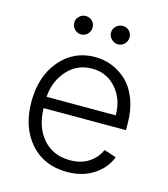

<svg xmlns="http://www.w3.org/2000/svg" viewBox="-110 -817 802 915"><g transform="rotate(15 290.5 -359.5)"><path d="M200.2 -639.2Q182.1 -639.2 168.5 -652.8Q154.8 -666.5 154.8 -684.6Q154.8 -703.6 168.5 -716.8Q182.1 -730 200.2 -730Q219.7 -730 232.7 -717Q245.6 -704.1 245.6 -684.6Q245.6 -666.5 232.4 -652.8Q219.2 -639.2 200.2 -639.2ZM382.3 -639.2Q364.3 -639.2 350.3 -652.8Q336.4 -666.5 336.4 -684.6Q336.4 -703.6 350.1 -716.8Q363.8 -730 382.3 -730Q401.9 -730 414.8 -717Q427.7 -704.1 427.7 -684.6Q427.7 -666.5 414.6 -652.8Q401.4 -639.2 382.3 -639.2ZM304.2 11.2Q190.4 11.2 122.8 -66.4Q55.2 -144 55.2 -269.5Q55.2 -393.6 122.1 -473.1Q189 -552.7 294.4 -552.7Q339.8 -552.7 380.6 -536.1Q421.4 -519.5 454.1 -487.5Q486.8 -455.6 506.1 -403.3Q525.4 -351.1 525.4 -285.2V-253.9H119.1Q121.6 -159.2 171.4 -102.8Q221.2 -46.4 304.2 -46.4Q359.4 -46.4 397 -71.5Q434.6 -96.7 451.7 -136.2L511.7 -116.7Q491.7 -62 437 -25.4Q382.3 11.2 304.2 11.2ZM119.1 -309.6H460.4Q460.4 -389.2 413.8 -442.4Q367.2 -495.6 294.4 -495.6Q221.7 -495.6 173.1 -441.9Q124.5 -388.2 119.1 -309.6Z"/></g></svg>

Font: Interop Light
Style: Regular
Weight: 300
Designer: Rasmus Andersson, Google, Jang Haemin
Foundry: jhaemin
Version: Version 1.007